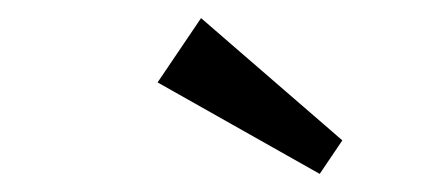

<svg xmlns="http://www.w3.org/2000/svg" viewBox="-20 -708 480 212"><path d="M333 -516 154 -617 202 -688 358 -553Z"/></svg>

Font: Zilla Slab Medium
Style: Regular
Weight: 500
Designer: Typotheque.com
Foundry: Typotheque type foundry
Version: Version 1.1; 2017